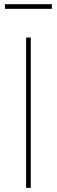

<svg xmlns="http://www.w3.org/2000/svg" viewBox="-20 -909 275 929"><path d="M128.9 -727.5V0H106.4V-727.5ZM231 -888.7V-866.2H3.9V-888.7Z"/></svg>

Font: Inter 18pt Thin
Style: Regular
Weight: 250
Designer: Rasmus Andersson
Foundry: rsms
Version: Version 4.001;git-66647c0bb